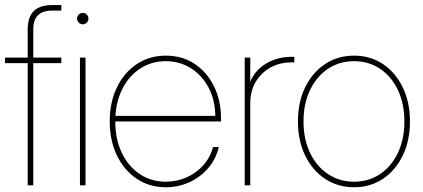

<svg xmlns="http://www.w3.org/2000/svg" viewBox="-20 -748 1707 775"><path d="M227.5 -515.6V-493.2H114.3V0H91.8V-493.2H0V-515.6H91.8V-629.9Q91.8 -727.5 189.5 -727.5H227.5V-705.1H189.5Q114.3 -705.1 114.3 -629.9V-515.6Z M302.7 0V-515.6H325.2V0ZM314 -649.9Q304.7 -649.9 297.9 -656.7Q291 -663.6 291 -672.9Q291 -682.6 297.9 -689.2Q304.7 -695.8 314 -695.8Q323.7 -695.8 330.3 -689.2Q336.9 -682.6 336.9 -672.9Q336.9 -663.6 330.3 -656.7Q323.7 -649.9 314 -649.9Z M649.4 7.8Q583 7.8 531.7 -26.6Q480.5 -61 451.7 -121.1Q422.9 -181.2 422.9 -257.8Q422.9 -335 451.7 -394.8Q480.5 -454.6 531.7 -489Q583 -523.4 649.4 -523.4Q715.8 -523.4 765.9 -490Q815.9 -456.5 844 -399.2Q872.1 -341.8 872.1 -269.5V-257.8H445.3Q445.3 -186.5 471.4 -131.6Q497.6 -76.7 543.7 -45.7Q589.8 -14.6 649.4 -14.6Q693.4 -14.6 732.4 -31.7Q771.5 -48.8 800 -80.3Q828.6 -111.8 839.8 -154.3H863.3Q851.6 -105.5 819.8 -68.8Q788.1 -32.2 743.9 -12.2Q699.7 7.8 649.4 7.8ZM445.8 -280.3H849.1Q848.1 -344.7 821.8 -394.5Q795.4 -444.3 750.5 -472.7Q705.6 -501 649.4 -501Q592.8 -501 548.3 -472.9Q503.9 -444.8 477.1 -395.3Q450.2 -345.7 445.8 -280.3Z M967.8 0V-515.6H990.2V-419.4H990.7Q1009.8 -465.3 1054.9 -491.9Q1100.1 -518.6 1156.2 -518.6H1168V-496.1H1156.2Q1108.4 -496.1 1070.8 -474.9Q1033.2 -453.6 1011.7 -416.7Q990.2 -379.9 990.2 -332V0Z M1409.2 7.8Q1342.8 7.8 1291.5 -26.6Q1240.2 -61 1211.4 -121.1Q1182.6 -181.2 1182.6 -257.8Q1182.6 -335 1211.4 -394.8Q1240.2 -454.6 1291.5 -489Q1342.8 -523.4 1409.2 -523.4Q1475.6 -523.4 1526.4 -489Q1577.1 -454.6 1606 -394.8Q1634.8 -335 1634.8 -257.8Q1634.8 -181.2 1606 -121.1Q1577.1 -61 1526.4 -26.6Q1475.6 7.8 1409.2 7.8ZM1409.2 -14.6Q1468.8 -14.6 1514.6 -45.7Q1560.5 -76.7 1586.4 -131.6Q1612.3 -186.5 1612.3 -257.8Q1612.3 -329.1 1586.4 -384Q1560.5 -439 1514.6 -470Q1468.8 -501 1409.2 -501Q1349.6 -501 1303.5 -470Q1257.3 -439 1231.2 -384Q1205.1 -329.1 1205.1 -257.8Q1205.1 -186.5 1231.2 -131.6Q1257.3 -76.7 1303.5 -45.7Q1349.6 -14.6 1409.2 -14.6Z"/></svg>

Font: Inter Display Thin
Style: Regular
Weight: 100
Designer: Rasmus Andersson
Foundry: rsms
Version: Version 4.000;git-a52131595